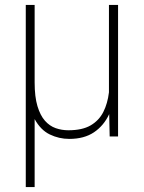

<svg xmlns="http://www.w3.org/2000/svg" viewBox="-20 -548 578 771"><path d="M417.5 -528.3H454.1V0H420.4L418.5 -89.8Q397 -43.5 357.4 -16.8Q317.9 9.8 258.3 9.8Q216.8 9.8 179.9 -8.1Q143.1 -25.9 119.1 -69.8V203.1H83.5V-528.3H119.1V-216.8Q119.1 -159.2 130.4 -121.8Q141.6 -84.5 160.4 -63.2Q179.2 -42 203.6 -33.4Q228 -24.9 254.4 -24.9Q310.1 -24.9 343.8 -44.4Q377.4 -64 394.8 -98.1Q412.1 -132.3 417.5 -177.2Z"/></svg>

Font: Robert Sans ExtraLight
Style: Regular
Weight: 250
Designer: Christian Robertson (extended by Adam Twardoch)
Foundry: Google
Version: Version 12.135;April 2, 2019;FontCreator 11.5.0.2425 64-bit;